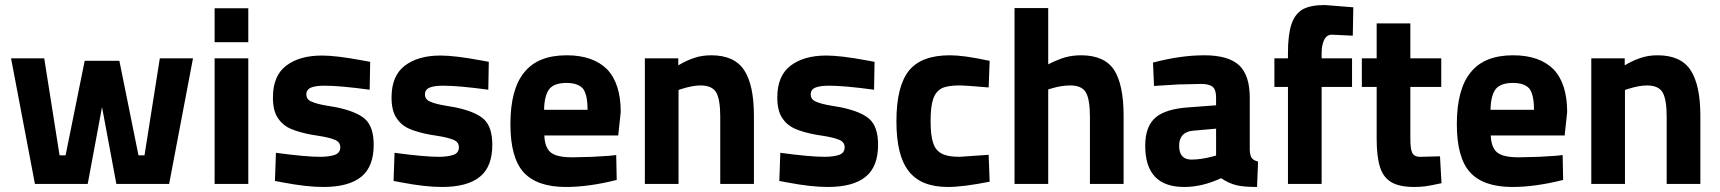

<svg xmlns="http://www.w3.org/2000/svg" viewBox="-20 -732 6843 764"><path d="M24 -500 119 0H329L386 -306L443 0H653L748 -500H616L555 -114H531L455 -490H317L241 -114H217L156 -500Z M834 -500V0H968V-500ZM834 -699V-564H968V-699Z M1267 12Q1368 12 1418 -29Q1467 -69 1467 -156Q1467 -227 1433 -258Q1400 -288 1319 -305L1284 -311Q1240 -318 1219 -328Q1199 -336 1199 -357Q1199 -376 1219 -384Q1237 -391 1272 -391Q1333 -391 1451 -375L1453 -486L1420 -492Q1318 -511 1261 -511Q1171 -511 1118 -470Q1066 -430 1066 -344Q1066 -291 1086 -262Q1105 -233 1138 -219Q1171 -205 1220 -196Q1236 -193 1245 -192Q1291 -185 1314 -175Q1334 -166 1334 -146Q1334 -124 1313 -116Q1289 -108 1254 -108Q1196 -108 1078 -124L1074 -12L1106 -6Q1200 12 1267 12Z M1739 12Q1840 12 1890 -29Q1939 -69 1939 -156Q1939 -227 1905 -258Q1872 -288 1791 -305L1756 -311Q1712 -318 1691 -328Q1671 -336 1671 -357Q1671 -376 1691 -384Q1709 -391 1744 -391Q1805 -391 1923 -375L1925 -486L1892 -492Q1790 -511 1733 -511Q1643 -511 1590 -470Q1538 -430 1538 -344Q1538 -291 1558 -262Q1577 -233 1610 -219Q1643 -205 1692 -196Q1708 -193 1717 -192Q1763 -185 1786 -175Q1806 -166 1806 -146Q1806 -124 1785 -116Q1761 -108 1726 -108Q1668 -108 1550 -124L1546 -12L1578 -6Q1672 12 1739 12Z M2232 12Q2323 12 2434 -16L2432 -115L2404 -112Q2357 -109 2337 -108Q2275 -106 2258 -106Q2217 -106 2193 -114Q2169 -122 2159 -140Q2147 -160 2146 -193H2440L2450 -286Q2450 -399 2396 -456Q2340 -512 2235 -512Q2120 -512 2066 -444Q2011 -377 2011 -238Q2011 -105 2063 -47Q2116 12 2232 12ZM2318 -295H2145Q2146 -352 2166 -378Q2186 -402 2234 -402Q2280 -402 2300 -379Q2318 -355 2318 -295Z M2546 -500V0H2680V-374L2692 -378Q2736 -392 2767 -392Q2814 -392 2830 -364Q2846 -336 2846 -267V0H2980V-271Q2980 -394 2941 -453Q2902 -512 2810 -512Q2776 -512 2747 -503Q2714 -493 2679 -472V-500Z M3274 12Q3375 12 3425 -29Q3474 -69 3474 -156Q3474 -227 3440 -258Q3407 -288 3326 -305L3291 -311Q3247 -318 3226 -328Q3206 -336 3206 -357Q3206 -376 3226 -384Q3244 -391 3279 -391Q3340 -391 3458 -375L3460 -486L3427 -492Q3325 -511 3268 -511Q3178 -511 3125 -470Q3073 -430 3073 -344Q3073 -291 3093 -262Q3112 -233 3145 -219Q3178 -205 3227 -196Q3243 -193 3252 -192Q3298 -185 3321 -175Q3341 -166 3341 -146Q3341 -124 3320 -116Q3296 -108 3261 -108Q3203 -108 3085 -124L3081 -12L3113 -6Q3207 12 3274 12Z M3752 12Q3812 12 3918 -9L3914 -116L3798 -108Q3750 -108 3727 -121Q3702 -134 3693 -164Q3683 -193 3683 -251Q3683 -308 3693 -337Q3702 -366 3726 -380Q3750 -392 3796 -392Q3823 -392 3914 -384L3918 -490Q3855 -503 3824 -507Q3786 -512 3760 -512Q3646 -512 3597 -451Q3547 -389 3547 -250Q3547 -112 3596 -51Q3644 12 3752 12Z M4017 -700V0H4151V-376L4164 -380Q4203 -392 4239 -392Q4285 -392 4301 -364Q4317 -336 4317 -268V0H4451V-271Q4451 -395 4413 -454Q4374 -512 4282 -512Q4249 -512 4219 -504Q4186 -494 4151 -476V-700Z M4692 12Q4764 12 4839 -23Q4868 -3 4900 5Q4928 12 4982 12L4986 -89Q4968 -94 4962 -102Q4954 -111 4953 -136V-344Q4953 -432 4911 -472Q4868 -512 4772 -512Q4678 -512 4568 -483L4572 -390Q4612 -393 4669 -396Q4747 -398 4760 -398Q4792 -398 4806 -386Q4819 -374 4819 -344V-313L4712 -305Q4619 -299 4579 -265Q4537 -230 4537 -152Q4537 12 4692 12ZM4721 -97Q4672 -97 4672 -152Q4672 -207 4728 -212L4819 -220V-113L4804 -109Q4759 -97 4721 -97Z M5105 -386V0H5239V-386H5360V-500H5239V-521Q5239 -552 5249 -573Q5259 -594 5280 -594L5363 -590L5365 -703L5251 -712Q5196 -712 5164 -695Q5133 -677 5119 -636Q5105 -594 5105 -522V-500H5051V-386Z M5608 12Q5631 12 5654 9Q5674 6 5716 -3L5710 -110L5634 -108Q5607 -107 5599 -125Q5592 -140 5592 -181V-386H5715V-500H5592V-639H5458V-500H5399V-386H5458V-178Q5458 -107 5472 -65Q5485 -25 5518 -6Q5550 12 5608 12Z M5998 12Q6089 12 6200 -16L6198 -115L6170 -112Q6123 -109 6103 -108Q6041 -106 6024 -106Q5983 -106 5959 -114Q5935 -122 5925 -140Q5913 -160 5912 -193H6206L6216 -286Q6216 -399 6162 -456Q6106 -512 6001 -512Q5886 -512 5832 -444Q5777 -377 5777 -238Q5777 -105 5829 -47Q5882 12 5998 12ZM6084 -295H5911Q5912 -352 5932 -378Q5952 -402 6000 -402Q6046 -402 6066 -379Q6084 -355 6084 -295Z M6312 -500V0H6446V-374L6458 -378Q6502 -392 6533 -392Q6580 -392 6596 -364Q6612 -336 6612 -267V0H6746V-271Q6746 -394 6707 -453Q6668 -512 6576 -512Q6542 -512 6513 -503Q6480 -493 6445 -472V-500Z"/></svg>

Font: Online Auction - Bold
Style: Bold
Weight: 500
Designer: Mohamed Mostafa, the designer of Online Auction
Foundry: Kief Type Foundry
Version: ""